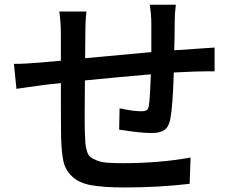

<svg xmlns="http://www.w3.org/2000/svg" viewBox="-20 -781 1017 827"><path d="M737.3 -760.7Q732.4 -721.7 732.4 -681.6Q732.4 -662.1 731.9 -622.6Q731.4 -583 730.5 -564.5L817.4 -570.3Q833 -571.3 904.3 -576.2V-473.6Q879.9 -474.6 816.4 -472.7Q751 -469.7 728.5 -468.8Q724.6 -328.1 713.9 -269.5Q707 -234.4 688.5 -221.2Q669.9 -208 632.8 -208Q584 -208 493.2 -222.7L495.1 -314.5Q552.7 -301.8 587.9 -301.8Q604.5 -301.8 611.8 -306.6Q619.1 -311.5 621.1 -326.2Q626 -354.5 629.9 -460.9Q503.9 -450.2 345.7 -434.6Q343.8 -245.1 345.7 -205.1Q346.7 -175.8 348.1 -160.6Q349.6 -145.5 355 -128.4Q360.4 -111.3 370.1 -104Q379.9 -96.7 398.4 -89.4Q417 -82 443.4 -80.1Q469.7 -78.1 509.8 -78.1Q667 -78.1 800.8 -102.5L796.9 10.7Q666 26.4 516.6 26.4Q424.8 26.4 372.1 16.6Q319.3 6.8 290.5 -21Q261.7 -48.8 253.4 -85.4Q245.1 -122.1 243.2 -189.5Q242.2 -231.4 242.2 -422.9Q222.7 -420.9 194.3 -418Q166 -415 161.1 -414.1Q129.9 -410.2 50.8 -398.4L40 -505.9Q88.9 -505.9 153.3 -511.7Q207 -516.6 242.2 -519.5V-632.8Q242.2 -684.6 235.4 -731.4H352.5Q347.7 -696.3 347.7 -638.7Q347.7 -627.9 347.2 -591.3Q346.7 -554.7 346.7 -530.3Q370.1 -532.2 631.8 -556.6V-677.7Q631.8 -719.7 625 -760.7Z"/></svg>

Font: Min Sans SemiBold
Style: Regular
Weight: 600
Designer: Jinseong-Kim, NotoSansCJK, Nunito
Foundry: Jinseong-Kim
Version: Version 1.400;Glyphs 3.1.2 (3151)